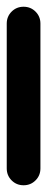

<svg xmlns="http://www.w3.org/2000/svg" viewBox="-20 -550 140 570"><path d="M0 -50H100V-480H0ZM50 -100Q29 -100 14.5 -85.5Q0 -71 0 -50Q0 -29 14.5 -14.5Q29 0 50 0Q71 0 85.5 -14.5Q100 -29 100 -50Q100 -71 85.5 -85.5Q71 -100 50 -100ZM50 -530Q29 -530 14.5 -515.5Q0 -501 0 -480Q0 -459 14.5 -444.5Q29 -430 50 -430Q71 -430 85.5 -444.5Q100 -459 100 -480Q100 -501 85.5 -515.5Q71 -530 50 -530Z"/></svg>

Font: Wavefont SemiBold
Style: Regular
Weight: 600
Version: Version 3.004;gftools[0.9.33]